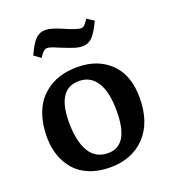

<svg xmlns="http://www.w3.org/2000/svg" viewBox="-140 -862 871 980"><g transform="rotate(-20 295.5 -372.5)"><path d="M371.1 -615.2Q350.1 -615.2 328.6 -621.8Q307.1 -628.4 251 -650.9Q210.9 -668.9 195.8 -668.9Q184.6 -668.9 176.3 -661.6Q168 -654.3 151.9 -630.9L116.2 -657.2Q143.1 -716.3 165.3 -737.5Q187.5 -758.8 217.8 -758.8Q248.5 -758.8 307.1 -732.9Q373 -704.1 393.1 -704.1Q404.3 -704.1 411.9 -711.2Q419.4 -718.3 435.1 -741.2L472.2 -716.8Q445.3 -659.2 423.1 -637.2Q400.9 -615.2 371.1 -615.2ZM292 14.2Q230 14.2 181.4 -5.1Q132.8 -24.4 102.1 -59.1Q71.3 -93.8 55.2 -139.9Q39.1 -186 39.1 -241.2Q39.1 -300.8 53.2 -348.6Q67.4 -396.5 91.8 -429Q116.2 -461.4 150.4 -483.4Q184.6 -505.4 223.4 -515.1Q262.2 -524.9 306.2 -524.9Q417 -524.9 485.1 -458.7Q553.2 -392.6 553.2 -270Q553.2 -135.7 481.9 -60.8Q410.6 14.2 292 14.2ZM306.2 -58.1Q419.9 -58.1 419.9 -246.1Q419.9 -349.6 386.2 -402.3Q352.5 -455.1 290 -455.1Q170.9 -455.1 170.9 -274.9Q170.9 -170.4 204.8 -114.3Q238.8 -58.1 306.2 -58.1Z"/></g></svg>

Font: Literata Book SemiBold
Style: Regular
Weight: 600
Designer: Latin by Veronika Burian and Jose Scaglione. Greek by Irene Vlachou. Cyrillic by Vera Evstafieva
Foundry: TypeTogether
Version: Version 2.003;PS 002.003;hotconv 1.0.88;makeotf.lib2.5.64775